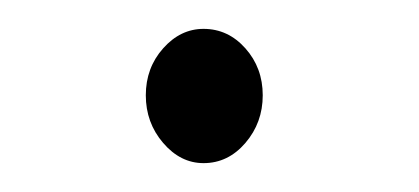

<svg xmlns="http://www.w3.org/2000/svg" viewBox="-20 -399 290 133"><path d="M121 -286Q105 -286 93 -300Q81 -314 81 -333Q81 -352 93 -365.5Q105 -379 121 -379Q138 -379 150 -365.5Q162 -352 162 -333Q162 -314 150 -300Q138 -286 121 -286Z"/></svg>

Font: Inconsolata UltraCondensed Medium
Style: Regular
Weight: 500
Width: 1
Monospace: yes
Designer: Raph Levien, Cyreal, Brenton Simpson
Foundry: Raph Levien, Cyreal, Google
Version: Version 3.001; ttfautohint (v1.8.2.53-6de2)